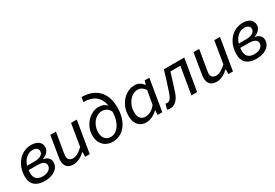

<svg xmlns="http://www.w3.org/2000/svg" viewBox="51 -1801 4054 2826"><g transform="rotate(-30 2078.0 -387.5)"><path d="M46 -190Q46 -300 89.5 -381.5Q133 -463 203.5 -506Q274 -549 354 -549Q433 -549 478.5 -515Q524 -481 524 -419Q524 -372 491.5 -336Q459 -300 408 -284V-279Q458 -271 488.5 -241.5Q519 -212 519 -164Q519 -113 487.5 -72.5Q456 -32 399.5 -9.5Q343 13 271 13Q166 13 106 -37.5Q46 -88 46 -190ZM425 -164Q425 -246 285 -246H142Q139 -222 139 -199Q139 -62 280 -62Q343 -62 384 -91Q425 -120 425 -164ZM282 -313Q354 -313 392.5 -338.5Q431 -364 431 -402Q431 -438 406 -456Q381 -474 335 -474Q278 -474 228 -431Q178 -388 155 -313Z M615 -134Q615 -157 622 -195L678 -536H774L719 -208Q712 -168 712 -155Q712 -69 802 -69Q871 -69 969 -161L1031 -536H1128L1039 0H960L964 -80H959Q853 13 761 13Q688 13 651.5 -24.5Q615 -62 615 -134Z M1209 -217Q1209 -304 1250.5 -378Q1292 -452 1358 -494.5Q1424 -537 1495 -537Q1588 -537 1635 -477Q1597 -710 1342 -710L1354 -788Q1469 -788 1554.5 -744.5Q1640 -701 1688 -612.5Q1736 -524 1736 -394Q1736 -271 1696.5 -178.5Q1657 -86 1586.5 -36.5Q1516 13 1428 13Q1366 13 1316.5 -13.5Q1267 -40 1238 -91.5Q1209 -143 1209 -217ZM1438 -63Q1491 -63 1537 -100.5Q1583 -138 1611.5 -208.5Q1640 -279 1642 -375Q1619 -419 1587.5 -439.5Q1556 -460 1505 -460Q1453 -460 1407 -426Q1361 -392 1333.5 -335.5Q1306 -279 1306 -217Q1306 -143 1342 -103Q1378 -63 1438 -63Z M1814 -204Q1814 -299 1855.5 -378Q1897 -457 1966 -503Q2035 -549 2113 -549Q2159 -549 2197.5 -528Q2236 -507 2259 -470H2262L2283 -536H2361L2272 0H2192L2197 -78H2193Q2150 -35 2098 -11Q2046 13 1994 13Q1913 13 1863.5 -42.5Q1814 -98 1814 -204ZM2202 -164 2243 -395Q2192 -470 2122 -470Q2067 -470 2019 -434Q1971 -398 1942 -338.5Q1913 -279 1913 -212Q1913 -138 1943.5 -102Q1974 -66 2025 -66Q2124 -66 2202 -164Z M2352 1 2376 -86Q2388 -82 2403 -82Q2434 -82 2457 -108.5Q2480 -135 2501 -196Q2568 -391 2608 -536H2955L2864 0H2767L2845 -460H2676Q2662 -411 2621 -284L2584 -168Q2557 -81 2510.5 -35Q2464 11 2401 11Q2372 11 2352 1Z M3049 -134Q3049 -157 3056 -195L3112 -536H3208L3153 -208Q3146 -168 3146 -155Q3146 -69 3236 -69Q3305 -69 3403 -161L3465 -536H3562L3473 0H3394L3398 -80H3393Q3287 13 3195 13Q3122 13 3085.5 -24.5Q3049 -62 3049 -134Z M3643 -190Q3643 -300 3686.5 -381.5Q3730 -463 3800.5 -506Q3871 -549 3951 -549Q4030 -549 4075.5 -515Q4121 -481 4121 -419Q4121 -372 4088.5 -336Q4056 -300 4005 -284V-279Q4055 -271 4085.5 -241.5Q4116 -212 4116 -164Q4116 -113 4084.5 -72.5Q4053 -32 3996.5 -9.5Q3940 13 3868 13Q3763 13 3703 -37.5Q3643 -88 3643 -190ZM4022 -164Q4022 -246 3882 -246H3739Q3736 -222 3736 -199Q3736 -62 3877 -62Q3940 -62 3981 -91Q4022 -120 4022 -164ZM3879 -313Q3951 -313 3989.5 -338.5Q4028 -364 4028 -402Q4028 -438 4003 -456Q3978 -474 3932 -474Q3875 -474 3825 -431Q3775 -388 3752 -313Z"/></g></svg>

Font: Nebula Sans Medium
Style: Regular
Weight: 500
Italic angle: -9°
Designer: Paul D. Hunt for Adobe (as Source Sans)
Foundry: Nebula Entertainment & Broadcasting LLC
Version: Version 1.010